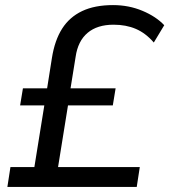

<svg xmlns="http://www.w3.org/2000/svg" viewBox="-20 -734 665 754"><path d="M9 0 21 -78H115L154 -320H59L70 -387H165L184 -507Q195 -576 224 -621.5Q253 -667 302.5 -690.5Q352 -714 424 -714Q486 -714 539.5 -691.5Q593 -669 625 -635L584 -567Q552 -604 513.5 -620.5Q475 -637 426 -637Q362 -637 324 -605Q286 -573 277 -511L257 -387H434L423 -320H247L208 -78H529L517 0Z"/></svg>

Font: Nunito Sans 12pt Medium
Style: Italic
Weight: 500
Italic angle: -9°
Designer: Vernon Adams
Foundry: Vernon Adams
Version: Version 3.101;gftools[0.9.27]